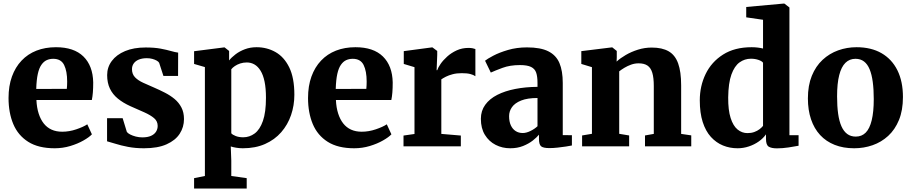

<svg xmlns="http://www.w3.org/2000/svg" viewBox="-20 -840 5230 1102"><path d="M294 11Q200.5 11 142 -26Q83.5 -63 56.2 -128Q29 -193 29 -277.5Q29 -346.5 48.5 -400.5Q68 -454.5 103.8 -492.2Q139.5 -530 189.5 -549.5Q239.5 -569 301 -569Q404.5 -569 458.8 -515.8Q513 -462.5 515 -367Q515 -334 513 -309.2Q511 -284.5 507 -266H189Q191 -222.5 201.8 -188.8Q212.5 -155 231 -131.5Q249.5 -108 276 -96Q302.5 -84 337 -84Q377.5 -84 418 -97.8Q458.5 -111.5 481 -126.5L507.5 -69Q492 -52.5 459.2 -33.8Q426.5 -15 383.5 -2Q340.5 11 294 11ZM188 -329.5 363.5 -330Q364.5 -340 365 -350.8Q365.5 -361.5 365.5 -372Q365.5 -431.5 348 -467Q330.5 -502.5 285.5 -502.5Q265 -502.5 248 -494.8Q231 -487 217.8 -468.2Q204.5 -449.5 197 -415.8Q189.5 -382 188 -329.5Z M806.5 11Q756.5 11 715 3Q673.5 -5 643 -14.8Q612.5 -24.5 594.5 -29V-161.5H684L708 -83Q713 -75.5 727 -68.2Q741 -61 759.5 -56.2Q778 -51.5 797 -51.5Q827 -51.5 846.5 -60.2Q866 -69 875.5 -84Q885 -99 885 -117.5Q885 -144.5 864.2 -162Q843.5 -179.5 808.5 -195.2Q773.5 -211 728.5 -230.5Q686.5 -249.5 656.5 -274Q626.5 -298.5 610.8 -331.5Q595 -364.5 595 -409Q595 -454.5 621.8 -490.2Q648.5 -526 698 -546.8Q747.5 -567.5 816 -567.5Q866.5 -567.5 902 -560.8Q937.5 -554 961.8 -547Q986 -540 1002.5 -538L1002 -404H918L893.5 -479.5Q889.5 -486.5 879.2 -492.2Q869 -498 854.5 -502Q840 -506 822.5 -506Q796.5 -506 777.2 -498.2Q758 -490.5 747.8 -476.2Q737.5 -462 737.5 -443Q737.5 -414.5 755.2 -396.2Q773 -378 802.2 -364.8Q831.5 -351.5 864 -337.5Q895.5 -324 926.2 -308.2Q957 -292.5 981.8 -272Q1006.5 -251.5 1021.2 -223.2Q1036 -195 1036 -156.5Q1036 -110.5 1011.5 -72.5Q987 -34.5 936.2 -11.8Q885.5 11 806.5 11Z M1094 242V182.5L1156 170V-455L1094 -473V-546L1266.5 -568H1269L1295 -547.5V-493Q1308.5 -510.5 1331.8 -528.2Q1355 -546 1385.8 -557.5Q1416.5 -569 1452.5 -569Q1512 -569 1561.2 -541.2Q1610.5 -513.5 1640 -453.5Q1669.5 -393.5 1669.5 -296Q1669.5 -235 1650.5 -179.5Q1631.5 -124 1594 -81Q1556.5 -38 1501.2 -13.5Q1446 11 1373.5 11Q1355 11 1335.2 7.8Q1315.5 4.5 1304.5 0.5L1307.5 81.5V170L1396 182.5V242ZM1376 -52Q1412 -52 1441.8 -74Q1471.5 -96 1489 -145.8Q1506.5 -195.5 1506.5 -279Q1506.5 -333 1498.5 -371.5Q1490.5 -410 1475.5 -434.2Q1460.5 -458.5 1440.5 -470Q1420.5 -481.5 1396.5 -481.5Q1376.5 -481.5 1359 -475.8Q1341.5 -470 1328.2 -461Q1315 -452 1307.5 -442.5V-75Q1314.5 -66.5 1333 -59.2Q1351.5 -52 1376 -52Z M2013 11Q1919.5 11 1861 -26Q1802.5 -63 1775.2 -128Q1748 -193 1748 -277.5Q1748 -346.5 1767.5 -400.5Q1787 -454.5 1822.8 -492.2Q1858.5 -530 1908.5 -549.5Q1958.5 -569 2020 -569Q2123.5 -569 2177.8 -515.8Q2232 -462.5 2234 -367Q2234 -334 2232 -309.2Q2230 -284.5 2226 -266H1908Q1910 -222.5 1920.8 -188.8Q1931.5 -155 1950 -131.5Q1968.5 -108 1995 -96Q2021.5 -84 2056 -84Q2096.5 -84 2137 -97.8Q2177.5 -111.5 2200 -126.5L2226.5 -69Q2211 -52.5 2178.2 -33.8Q2145.5 -15 2102.5 -2Q2059.5 11 2013 11ZM1907 -329.5 2082.5 -330Q2083.5 -340 2084 -350.8Q2084.5 -361.5 2084.5 -372Q2084.5 -431.5 2067 -467Q2049.5 -502.5 2004.5 -502.5Q1984 -502.5 1967 -494.8Q1950 -487 1936.8 -468.2Q1923.5 -449.5 1916 -415.8Q1908.5 -382 1907 -329.5Z M2296 0V-62L2359 -71V-454.5L2297.5 -473V-546.5L2459 -568H2462L2489.5 -547.5V-524.5L2486 -437H2489.5Q2494 -451.5 2508.5 -472.8Q2523 -494 2546.5 -515.2Q2570 -536.5 2601 -550.8Q2632 -565 2668.5 -565Q2682.5 -565 2692.5 -563Q2702.5 -561 2708.5 -558.5V-402.5Q2697.5 -410.5 2679.2 -415.2Q2661 -420 2630 -420Q2601 -420 2578.2 -414Q2555.5 -408 2539.2 -399.8Q2523 -391.5 2513 -384.5V-71.5L2625 -62V0Z M2908.5 11Q2863 11 2824.8 -8.5Q2786.5 -28 2763.2 -65.8Q2740 -103.5 2740 -158Q2740 -204 2765 -238.5Q2790 -273 2834.2 -295.5Q2878.5 -318 2937.5 -329.5Q2996.5 -341 3065 -341.5V-364.5Q3065 -400.5 3057.5 -422.8Q3050 -445 3028 -455.8Q3006 -466.5 2964.5 -466.5Q2907 -466.5 2864 -450.5Q2821 -434.5 2797 -423.5L2764 -491.5Q2776.5 -502 2811 -520.2Q2845.5 -538.5 2895.5 -553.2Q2945.5 -568 3004.5 -568Q3082.5 -568 3127.2 -545.5Q3172 -523 3191 -478Q3210 -433 3210 -364V-64.5L3262.5 -64V-5Q3251 -2.5 3228.5 1Q3206 4.5 3180.5 7.2Q3155 10 3134 10Q3097.5 10 3085.5 -0.5Q3073.5 -11 3073.5 -42.5V-67Q3061 -51.5 3037.8 -33.2Q3014.5 -15 2982 -2Q2949.5 11 2908.5 11ZM2980.5 -76.5Q3000.5 -76.5 3024.2 -88Q3048 -99.5 3065 -115.5V-277.5Q3007 -277.5 2971 -263Q2935 -248.5 2918.5 -225Q2902 -201.5 2902 -173.5Q2902 -142 2912 -120.5Q2922 -99 2939.5 -87.8Q2957 -76.5 2980.5 -76.5Z M3377.5 -72V-454.5L3316.5 -473V-546.5L3491 -568H3494.5L3520 -547.5V-510L3519 -486.5Q3540 -506 3571.8 -524.5Q3603.5 -543 3641.8 -555Q3680 -567 3721 -567Q3780.5 -567 3817.8 -545.5Q3855 -524 3872.2 -476.2Q3889.5 -428.5 3889.5 -350V-71.5L3947.5 -63V0H3682V-62.5L3732.5 -71.5V-346Q3732.5 -393.5 3724 -422Q3715.5 -450.5 3696.5 -463.5Q3677.5 -476.5 3645.5 -476.5Q3623 -476.5 3602.2 -469Q3581.5 -461.5 3564 -451Q3546.5 -440.5 3534 -430.5V-72L3591 -62.5V0H3321V-62.5Z M4213.5 11Q4168.5 11 4129.5 -5Q4090.5 -21 4060.2 -54.2Q4030 -87.5 4013.2 -139.8Q3996.5 -192 3996.5 -264Q3996.5 -346 4030 -415.2Q4063.5 -484.5 4130 -526.8Q4196.5 -569 4294 -569Q4312 -569 4328.8 -567Q4345.5 -565 4359.5 -561.5V-726.5L4263 -740.5V-800L4478 -819.5H4482L4511 -797V-64H4563.5V-3.5Q4541 1 4506 6.2Q4471 11.5 4439.5 11.5Q4408 11.5 4392.2 1.8Q4376.5 -8 4376.5 -42V-69Q4360.5 -46 4335 -28Q4309.5 -10 4278 0.5Q4246.5 11 4213.5 11ZM4270 -76Q4291.5 -76 4309 -82.2Q4326.5 -88.5 4339.2 -98.2Q4352 -108 4359.5 -117.5V-480Q4353 -489.5 4333.2 -496.2Q4313.5 -503 4290 -503Q4254 -503 4224.8 -482Q4195.5 -461 4178 -412.2Q4160.5 -363.5 4159.5 -280.5Q4159 -208 4173.5 -162.8Q4188 -117.5 4213.2 -96.8Q4238.5 -76 4270 -76Z M4617 -275Q4617 -349.5 4639.5 -404.8Q4662 -460 4701.2 -496.5Q4740.5 -533 4790.8 -551Q4841 -569 4896 -569Q4980 -569 5039.5 -534.8Q5099 -500.5 5130.8 -436.5Q5162.5 -372.5 5162.5 -283Q5162.5 -207 5139.8 -151.5Q5117 -96 5077.8 -60Q5038.5 -24 4988.2 -6.5Q4938 11 4882.5 11Q4820 11 4770.8 -8.5Q4721.5 -28 4687.2 -65Q4653 -102 4635 -155.2Q4617 -208.5 4617 -275ZM4892 -56Q4926 -56 4948.8 -78.8Q4971.5 -101.5 4983.2 -149.5Q4995 -197.5 4995 -271.5Q4995 -327 4989.2 -370Q4983.5 -413 4971.2 -442.5Q4959 -472 4939 -487.2Q4919 -502.5 4890 -502.5Q4856 -502.5 4832.5 -479.5Q4809 -456.5 4796.8 -409Q4784.5 -361.5 4784.5 -286.5Q4784.5 -230.5 4790.5 -187.5Q4796.5 -144.5 4809.5 -115.2Q4822.5 -86 4842.8 -71Q4863 -56 4892 -56Z"/></svg>

Font: Merriweather 20pt ExtraBold
Style: Regular
Weight: 800
Version: Version 2.100